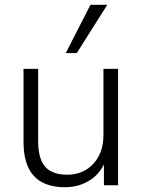

<svg xmlns="http://www.w3.org/2000/svg" viewBox="-20 -772 593 800"><path d="M251 8Q193 8 154.5 -13Q116 -34 97 -76Q78 -118 78 -180V-485H139V-183Q139 -136 151.5 -105Q164 -74 191 -59Q218 -44 259 -44Q304 -44 338 -64.5Q372 -85 391.5 -122Q411 -159 411 -209V-485H472V0H413V-117H425Q406 -56 359 -24Q312 8 251 8ZM254 -551 357 -752H427L300 -551Z"/></svg>

Font: Nunito Sans 12pt Light
Style: Regular
Weight: 300
Designer: Vernon Adams
Foundry: Vernon Adams
Version: Version 3.101;gftools[0.9.27]